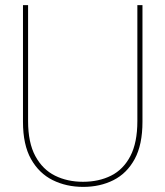

<svg xmlns="http://www.w3.org/2000/svg" viewBox="-20 -720 648 752"><path d="M306 12Q240 12 186.5 -14.5Q133 -41 101.5 -97Q70 -153 70 -243V-700H90V-246Q90 -161 118.5 -108.5Q147 -56 195.5 -32Q244 -8 305 -8Q367 -8 415 -32Q463 -56 490.5 -108.5Q518 -161 518 -246V-700H538V-243Q538 -153 507.5 -97Q477 -41 424.5 -14.5Q372 12 306 12Z"/></svg>

Font: DM Sans 24pt Thin
Style: Regular
Weight: 250
Designer: Colophon Foundry, Jonny Pinhorn
Foundry: Colophon Foundry
Version: Version 4.004;gftools[0.9.30]